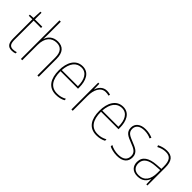

<svg xmlns="http://www.w3.org/2000/svg" viewBox="129 -1712 2675 2675"><g transform="rotate(45 1466.5 -375.0)"><path d="M188 -15C127 -15 110 -55 110 -130V-503H255V-528H110V-658H89L82 -528L14 -524V-503H84V-130C84 -42 107 10 188 10C217 10 236 5 255 -2V-27C237 -20 215 -15 188 -15Z M388 -495V-760H362V0H388V-301C388 -446 460 -513 556 -513C637 -513 687 -466 687 -351V0H713V-353C713 -478 656 -538 557 -538C458 -538 407 -478 388 -420H386C387 -446 388 -464 388 -495Z M1045 -538C911 -538 847 -416 847 -261C847 -100 911 10 1058 10C1114 10 1157 -1 1199 -23V-51C1147 -24 1111 -15 1058 -15C936 -15 872 -105 873 -269H1218V-295C1218 -427 1169 -538 1045 -538ZM1045 -513C1147 -513 1193 -420 1192 -293H874C884 -438 949 -513 1045 -513Z M1525 -536C1447 -536 1402 -478 1384 -420H1382L1379 -528H1357V0H1383V-290C1383 -410 1428 -510 1525 -510C1549 -510 1568 -507 1586 -501L1593 -525C1573 -532 1550 -536 1525 -536Z M1843 -538C1709 -538 1645 -416 1645 -261C1645 -100 1709 10 1856 10C1912 10 1955 -1 1997 -23V-51C1945 -24 1909 -15 1856 -15C1734 -15 1670 -105 1671 -269H2016V-295C2016 -427 1967 -538 1843 -538ZM1843 -513C1945 -513 1991 -420 1990 -293H1672C1682 -438 1747 -513 1843 -513Z M2433 -130C2433 -226 2358 -251 2278 -284C2203 -315 2147 -334 2147 -407C2147 -477 2201 -513 2286 -513C2331 -513 2381 -502 2412 -484L2424 -509C2388 -526 2340 -538 2286 -538C2181 -538 2121 -485 2121 -407C2121 -317 2187 -292 2270 -259C2348 -229 2406 -206 2406 -131C2406 -59 2362 -15 2260 -15C2205 -15 2153 -29 2109 -53V-23C2141 -7 2196 10 2260 10C2376 10 2433 -44 2433 -130Z M2707 -537C2657 -537 2608 -523 2563 -501L2573 -476C2622 -502 2665 -512 2707 -512C2791 -512 2829 -467 2829 -347V-301L2741 -295C2602 -285 2519 -234 2519 -129C2519 -49 2566 10 2664 10C2761 10 2806 -42 2828 -99H2830L2833 0H2855V-353C2855 -483 2807 -537 2707 -537ZM2742 -271 2829 -277V-220C2828 -98 2779 -14 2664 -14C2589 -14 2547 -57 2547 -129C2547 -220 2620 -263 2742 -271Z"/></g></svg>

Font: Noto Sans Gujarati SemiCondensed Thin
Style: Regular
Weight: 100
Width: 4
Designer: Jelle Bosma - Monotype Design Team, Universal Thirst
Foundry: Monotype Imaging Inc.
Version: Version 2.106